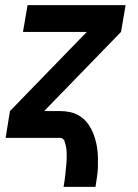

<svg xmlns="http://www.w3.org/2000/svg" viewBox="-20 -540 540 752"><path d="M229 192Q233 169 235.5 146.5Q238 124 240 101.5Q242 79 241 56.5Q240 34 233 14V13Q231 8 226.5 4Q222 0 216 0H2L19 -105L320 -415H70L88 -520H472L454 -415L153 -105H216Q235 -105 254 -101Q273 -97 289 -87.5Q305 -78 317 -64.5Q329 -51 337.5 -34.5Q346 -18 351.5 0Q357 18 360 36.5Q363 55 363.5 74.5Q364 94 363.5 113.5Q363 133 360 152.5Q357 172 354 192Z"/></svg>

Font: Iosevka Extrabold
Style: Italic
Weight: 800
Italic angle: -9°
Monospace: yes
Designer: Belleve Invis
Foundry: Belleve Invis
Version: Version 32.5.0; ttfautohint (v1.8.4)